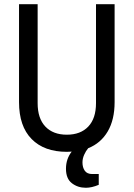

<svg xmlns="http://www.w3.org/2000/svg" viewBox="-20 -706 632 908"><path d="M397 -5Q386 8 378 26Q370 44 370 62Q370 86 381 101.5Q392 117 416 117H447V168Q414 182 386 182Q348 182 320 160.5Q292 139 292 92Q292 46 319 11L296 12Q189 12 129.5 -48.5Q70 -109 70 -223V-686H158V-218Q158 -146 194.5 -107.5Q231 -69 296 -69Q361 -69 397.5 -107.5Q434 -146 434 -218V-686H522V-223Q522 -140 489.5 -84.5Q457 -29 397 -5Z"/></svg>

Font: Archivo Narrow
Style: Regular
Weight: 400
Designer: Hector Gatti
Foundry: Omnibus-Type
Version: Version 1.003